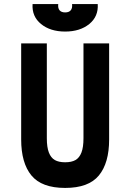

<svg xmlns="http://www.w3.org/2000/svg" viewBox="-20 -913 640 943"><path d="M390 -234V-700H516V-228Q516 -112.4 465.6 -51.2Q415.2 10 300 10Q184.8 10 134.4 -51.2Q84 -112.4 84 -228V-700H210V-234Q210 -189.8 220 -163.9Q230 -138 249.2 -127Q268.4 -116 300 -116Q331.6 -116 350.8 -127Q370 -138 380 -163.9Q390 -189.8 390 -234ZM300 -852Q318.4 -852 327.3 -862.3Q336.2 -872.6 334 -893H460Q464 -832.2 418.5 -795.1Q373 -758 300 -758Q227 -758 181.5 -795.1Q136 -832.2 140 -893H266Q263.8 -872.6 272.7 -862.3Q281.6 -852 300 -852Z"/></svg>

Font: Fliege Mono Thin
Style: Regular
Weight: 100
Version: Version 0.020;Glyphs 3.3 (3306)